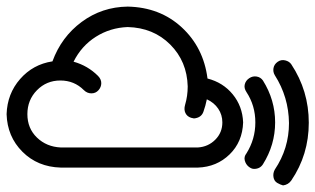

<svg xmlns="http://www.w3.org/2000/svg" viewBox="-20 -651 956 582"><path d="M838 -89Q830 -91 820.5 -96.5Q811 -102 809 -114Q807 -126 813 -137Q856 -201 856 -278Q855 -357 813 -423Q807 -433 809 -444.5Q811 -456 821.5 -463.5Q832 -471 844.5 -468Q857 -465 863 -456Q916 -376 916 -279Q916 -182 863 -104Q854 -91 838 -89ZM750 -139Q742 -139 733.5 -146Q725 -153 722 -164.5Q719 -176 727 -186Q754 -229 754 -280Q754 -331 727 -372Q719 -384 722 -395.5Q725 -407 735.5 -414Q746 -421 758 -419Q770 -417 777 -407Q814 -348 814 -280Q814 -212 777 -153Q768 -139 750 -139ZM580 -204Q611 -206 632.5 -227.5Q654 -249 654 -280Q654 -303 641.5 -321.5Q629 -340 607 -350Q603 -330 596.5 -312Q590 -294 568 -292L559 -294Q547 -298 542 -308.5Q537 -319 541 -333Q549 -360 549 -389Q547 -465 496 -516Q445 -567 367 -569Q314 -567 270.5 -539.5Q227 -512 203 -464Q246 -452 277 -421Q287 -411 287 -399Q287 -387 278.5 -377.5Q270 -368 257 -368Q244 -368 234 -378Q205 -407 163 -407Q121 -407 92 -377.5Q63 -348 63 -305Q63 -262 92 -234Q121 -206 164 -204ZM609 -413Q656 -401 685.5 -365Q715 -329 717 -280Q715 -221 676 -183Q637 -145 580 -143H164Q94 -145 48 -191Q2 -237 0 -305Q2 -367 41 -411.5Q80 -456 139 -465Q166 -539 227.5 -584.5Q289 -630 367 -631Q465 -629 531 -568Q597 -507 609 -413Z"/></svg>

Font: Liga JetBrainsMono Nerd Font
Style: Regular
Weight: 400
Designer: Philipp Nurullin, Konstantin Bulenkov
Foundry: JetBrains
Version: Version 2.225; ttfautohint (v1.8.3)